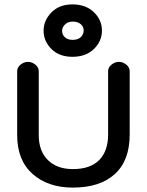

<svg xmlns="http://www.w3.org/2000/svg" viewBox="-20 -830 667 872"><path d="M311 22Q198 22 128 -40Q58 -102 58 -216V-507Q58 -524 73.5 -536.5Q89 -549 107 -549Q125 -549 140.5 -536.5Q156 -524 156 -507V-216Q156 -144 197.5 -103Q239 -62 311 -62Q390 -62 430.5 -103Q471 -144 471 -219V-507Q471 -524 486.5 -536.5Q502 -549 520 -549Q538 -549 553.5 -536.5Q569 -524 569 -507V-219Q569 -101 501.5 -39.5Q434 22 311 22ZM309 -572Q249 -572 213.5 -607.5Q178 -643 178 -691Q178 -737 213.5 -773.5Q249 -810 309 -810Q370 -810 406.5 -774.5Q443 -739 443 -691Q443 -643 406.5 -607.5Q370 -572 309 -572ZM310 -649Q334 -649 347 -661.5Q360 -674 360 -692Q360 -709 346.5 -720.5Q333 -732 310 -732Q289 -732 275.5 -719Q262 -706 262 -690Q262 -673 274.5 -661Q287 -649 310 -649Z"/></svg>

Font: Hoogli
Style: Bold
Weight: 700
Designer: Anand Singh Naorem
Foundry: Brand New Type
Version: Version 1.00 b007